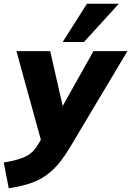

<svg xmlns="http://www.w3.org/2000/svg" viewBox="-66 -782 703 1029"><path d="M0 0ZM-19 227 -46 89Q28 77 69 58Q110 39 137 -6L153 -33L22 -508H203L270 -214L435 -508H617L307 11Q258 93 208.5 136Q159 179 103.5 198Q48 217 -19 227ZM270 -557 400 -762H571L384 -557Z"/></svg>

Font: Winston ExtraBold
Style: Italic
Weight: 800
Italic angle: -9°
Designer: Original fonts by Vernon Adams / Changes by Cristiano Sobral
Foundry: Original fonts by Vernon Adams / Changes by Cristiano Sobral
Version: Version 2.503;July 17, 2020;FontCreator 13.0.0.2655 64-bit